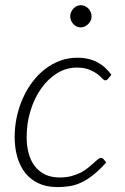

<svg xmlns="http://www.w3.org/2000/svg" viewBox="-20 -734 496 760"><path d="M38 0ZM400.5 -91Q374 -61.5 350.2 -42.5Q326.5 -23.5 303.8 -12.5Q281 -1.5 257.5 2.5Q234 6.5 207.5 6.5Q164.5 6.5 132.8 -8.2Q101 -23 80 -49.5Q59 -76 48.5 -112.5Q38 -149 38 -192Q38 -231.5 46.2 -270.2Q54.5 -309 70 -344Q85.5 -379 107.5 -408.5Q129.5 -438 157 -459.5Q184.5 -481 216.8 -493.2Q249 -505.5 285.5 -505.5Q310 -505.5 329.8 -500.8Q349.5 -496 366 -487.2Q382.5 -478.5 396 -466Q409.5 -453.5 421 -438L407 -421.5Q402.5 -416 396.5 -416Q391.5 -416 384.2 -424Q377 -432 364.8 -441.2Q352.5 -450.5 333 -458.5Q313.5 -466.5 284 -466.5Q242 -466.5 205.8 -444Q169.5 -421.5 142.8 -383.5Q116 -345.5 100.8 -295.8Q85.5 -246 85.5 -192Q85.5 -157.5 93.2 -128Q101 -98.5 117.2 -77Q133.5 -55.5 158 -43.5Q182.5 -31.5 216 -31.5Q242.5 -31.5 263.5 -37.2Q284.5 -43 300.8 -51.5Q317 -60 329.2 -70.2Q341.5 -80.5 351 -89Q360.5 -97.5 367.2 -103.2Q374 -109 379.5 -109Q385 -109 390 -104L400.5 -91ZM342.5 -669Q342.5 -660 338.8 -652.2Q335 -644.5 329 -638.5Q323 -632.5 315.2 -629Q307.5 -625.5 299.5 -625.5Q291 -625.5 283.5 -629Q276 -632.5 270.5 -638.5Q265 -644.5 261.5 -652.2Q258 -660 258 -669Q258 -678 261.5 -686Q265 -694 270.8 -700.2Q276.5 -706.5 284 -710Q291.5 -713.5 300 -713.5Q308 -713.5 315.8 -710Q323.5 -706.5 329.5 -700.5Q335.5 -694.5 339 -686.2Q342.5 -678 342.5 -669Z"/></svg>

Font: Lato Light
Style: Italic
Weight: 300
Italic angle: -7°
Designer: Lukasz Dziedzic
Foundry: tyPoland Lukasz Dziedzic
Version: Version 2.007; 2014-02-27